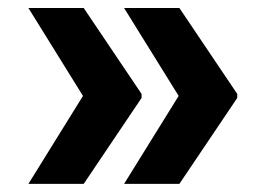

<svg xmlns="http://www.w3.org/2000/svg" viewBox="-20 -534 669 476"><path d="M50.4 -78.1H187.5L331 -291.2V-301.1L187.5 -514.2H50.4L185.7 -296.2ZM287.6 -78.1H424.7L568.2 -291.2V-301.1L424.7 -514.2H287.6L422.9 -296.2Z"/></svg>

Font: GiG Sans
Style: Bold
Weight: 700
Designer: Andreas Faust
Version: Version 1.100;FEAKit 1.0